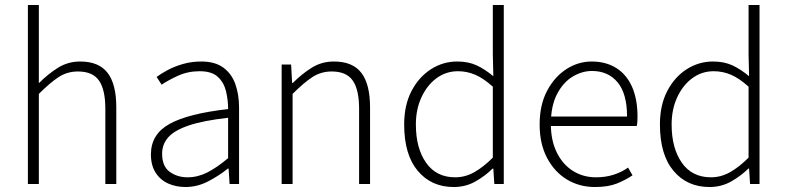

<svg xmlns="http://www.w3.org/2000/svg" viewBox="-20 -739 3162 771"><path d="M92 0V-719H136V-511V-405Q173 -442 213 -467Q253 -492 302 -492Q377 -492 412 -446.5Q447 -401 447 -308V0H403V-302Q403 -379 377.5 -415.5Q352 -452 293 -452Q250 -452 215.5 -429.5Q181 -407 136 -362V0Z M725 12Q687 12 655.5 -2Q624 -16 605 -45.5Q586 -75 586 -119Q586 -200 661 -241.5Q736 -283 896 -301Q896 -338 887.5 -373Q879 -408 854.5 -430.5Q830 -453 782 -453Q734 -453 694 -434.5Q654 -416 629 -399L609 -430Q626 -443 653 -457.5Q680 -472 714.5 -482Q749 -492 788 -492Q844 -492 877.5 -467Q911 -442 925.5 -400Q940 -358 940 -307V0H902L898 -62H895Q859 -33 815.5 -10.5Q772 12 725 12ZM733 -27Q774 -27 812.5 -46.5Q851 -66 896 -104V-266Q797 -255 739 -235.5Q681 -216 656 -188Q631 -160 631 -122Q631 -71 661.5 -49Q692 -27 733 -27Z M1111 0V-480H1149L1153 -406H1156Q1193 -443 1232.5 -467.5Q1272 -492 1321 -492Q1396 -492 1431 -446.5Q1466 -401 1466 -308V0H1422V-302Q1422 -379 1396.5 -415.5Q1371 -452 1312 -452Q1269 -452 1234.5 -429.5Q1200 -407 1155 -362V0Z M1802 12Q1712 12 1657.5 -53Q1603 -118 1603 -239Q1603 -317 1632.5 -373.5Q1662 -430 1710.5 -461Q1759 -492 1816 -492Q1860 -492 1893 -477Q1926 -462 1961 -433L1959 -521V-719H2003V0H1965L1961 -62H1958Q1929 -33 1889.5 -10.5Q1850 12 1802 12ZM1808 -27Q1848 -27 1884.5 -47.5Q1921 -68 1959 -106V-391Q1921 -425 1888 -439Q1855 -453 1819 -453Q1771 -453 1733 -425Q1695 -397 1672.5 -348.5Q1650 -300 1650 -239Q1650 -144 1691 -85.5Q1732 -27 1808 -27Z M2369 12Q2307 12 2257 -18Q2207 -48 2177 -104.5Q2147 -161 2147 -239Q2147 -318 2177 -374.5Q2207 -431 2254.5 -461.5Q2302 -492 2356 -492Q2413 -492 2454.5 -466Q2496 -440 2518 -390.5Q2540 -341 2540 -270Q2540 -262 2539.5 -252.5Q2539 -243 2537 -233H2174V-271H2498Q2498 -363 2460 -408.5Q2422 -454 2357 -454Q2317 -454 2279 -431Q2241 -408 2216.5 -360.5Q2192 -313 2192 -241Q2192 -175 2216 -126.5Q2240 -78 2281 -52.5Q2322 -27 2373 -27Q2412 -27 2444.5 -37.5Q2477 -48 2502 -66L2520 -35Q2492 -16 2457 -2Q2422 12 2369 12Z M2829 12Q2739 12 2684.5 -53Q2630 -118 2630 -239Q2630 -317 2659.5 -373.5Q2689 -430 2737.5 -461Q2786 -492 2843 -492Q2887 -492 2920 -477Q2953 -462 2988 -433L2986 -521V-719H3030V0H2992L2988 -62H2985Q2956 -33 2916.5 -10.5Q2877 12 2829 12ZM2835 -27Q2875 -27 2911.5 -47.5Q2948 -68 2986 -106V-391Q2948 -425 2915 -439Q2882 -453 2846 -453Q2798 -453 2760 -425Q2722 -397 2699.5 -348.5Q2677 -300 2677 -239Q2677 -144 2718 -85.5Q2759 -27 2835 -27Z"/></svg>

Font: Source Sans 3 Light
Style: Regular
Weight: 300
Designer: Paul D. Hunt
Foundry: Adobe
Version: Version 3.052;hotconv 1.1.0;makeotfexe 2.6.0